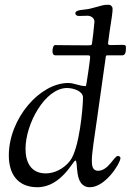

<svg xmlns="http://www.w3.org/2000/svg" viewBox="-20 -777 548 805"><path d="M17 -125C17 -50 52 8 137 8C236 8 287 -104 296 -104C310 -104 287 8 357 8C422 8 485 -93 485 -114C485 -118 482 -123 474 -123C458 -123 435 -61 391 -61C368 -61 365 -82 365 -104C365 -134 375 -197 386 -273L422 -528C424 -544 423 -545 432 -545H493C507 -545 508 -563 508 -576C508 -584 508 -589 495 -589C485 -589 461 -588 446 -588C436 -588 433 -589 433 -596C433 -599 434 -604 435 -611L439 -641C450 -711 452 -726 452 -740C452 -749 445 -757 436 -757C409 -757 415 -755 359 -741C331 -734 296 -738 296 -721C296 -714 302 -710 312 -710C313 -710 336 -711 347 -711C362 -711 376 -701 376 -686C376 -684 374 -664 371 -636L367 -605C365 -588 367 -587 349 -587H330C255 -587 232 -588 211 -588C204 -588 200 -574 200 -562C200 -553 203 -545 213 -545H349C355 -545 358 -544 358 -536C358 -529 342 -416 340 -416C312 -416 292 -429 266 -429C147 -429 17 -280 17 -125ZM87 -153C87 -258 169 -408 261 -408C288 -408 328 -395 328 -368C328 -328 313 -152 273 -102C247 -69 208 -50 172 -50C111 -50 87 -95 87 -153Z"/></svg>

Font: OFL Sorts Mill Goudy
Style: Italic
Weight: 500
Italic angle: -6°
Version: Version 003.000